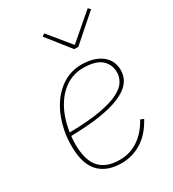

<svg xmlns="http://www.w3.org/2000/svg" viewBox="-183 -850 871 964"><g transform="rotate(-30 252.5 -367.5)"><path d="M237 12Q152 12 106.5 -36.5Q61 -85 61 -187Q61 -210 63 -232Q65 -254 69 -275Q83 -346 116 -400.5Q149 -455 198 -486.5Q247 -518 308 -518Q344 -518 373 -509.5Q402 -501 423 -485Q444 -469 455 -446.5Q466 -424 466 -395Q466 -376 458.5 -354.5Q451 -333 429.5 -312.5Q408 -292 366 -274.5Q324 -257 255.5 -246Q187 -235 85 -233Q84 -226 83 -211.5Q82 -197 82 -189Q82 -93 121 -50Q160 -7 237 -7Q299 -7 347 -40.5Q395 -74 426 -132L445 -124Q407 -54 353.5 -21Q300 12 237 12ZM306 -499Q250 -499 205.5 -469Q161 -439 131.5 -387.5Q102 -336 90 -269L87 -252Q200 -254 270 -267Q340 -280 378 -300.5Q416 -321 430 -345.5Q444 -370 444 -395Q444 -441 411.5 -470Q379 -499 306 -499ZM340 -603H316L210 -737L225 -747L329 -620L477 -747L490 -735Z"/></g></svg>

Font: IBM Plex Sans Thin
Style: Italic
Weight: 250
Italic angle: -11.31°
Designer: Mike Abbink, Paul van der Laan, Pieter van Rosmalen
Foundry: Bold Monday
Version: Version 3.201